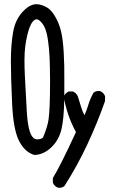

<svg xmlns="http://www.w3.org/2000/svg" viewBox="-20 -767 540 912"><path d="M231 100.6V78.6Q265.6 23.4 340.8 -139.6Q298.3 -217.3 282.7 -308.1Q290 -325.2 305.7 -332L306.6 -332.5H326.2Q342.8 -325.2 349.6 -309.6Q351.6 -305.2 365.7 -257.3Q371.6 -236.8 381.3 -219.7Q392.1 -243.7 400.1 -270.8Q408.2 -297.9 424.3 -326.7Q431.2 -332 437.3 -333.5Q443.4 -335 447.3 -335Q454.1 -335 457 -333.5Q463.9 -330.6 469.5 -325Q475.1 -319.3 479 -310.5V-287.1Q441.4 -180.7 394.5 -80.3Q347.7 20 286.1 116.7Q276.4 125 262.2 125Q255.9 125 252.9 123.5Q246.1 120.6 240.5 115Q234.9 109.4 231 100.6ZM92.8 -716.3Q123 -747.1 153.8 -747.1Q166 -747.1 182.6 -741.2Q208.5 -731.9 223.6 -714.4Q242.7 -692.4 257.3 -657.5Q272 -622.6 277.8 -573.2Q283.7 -524.9 285.2 -453.6Q285.6 -418.5 285.6 -378.2Q285.6 -337.9 285.2 -293.5Q283.7 -203.6 272 -153.3Q259.8 -101.6 224.1 -67.4Q188 -32.7 144 -30.8Q100.1 -42.5 71.8 -95.2Q43.5 -147.9 37.6 -273.7Q31.7 -399.4 31.7 -477.8Q31.7 -556.2 42.7 -616.9Q53.7 -677.7 92.8 -716.3ZM217.8 -381.3Q217.8 -418 217 -447.5Q216.3 -477.1 215.3 -499Q212.9 -542.5 207.5 -578.6Q200.2 -632.3 179.2 -657.7Q165 -675.3 153.3 -675.3Q146.5 -675.3 138.7 -668Q127.9 -657.2 119.1 -632.8Q106.9 -598.1 100.1 -547.9Q96.2 -518.1 96.2 -481.4Q96.2 -444.8 98.1 -407.7L106.9 -243.7Q112.3 -138.2 137.2 -113.3Q145.5 -105 156.2 -105Q177.2 -105 184.6 -114.7Q205.6 -164.6 210.4 -198.2Q217.8 -247.1 217.8 -381.3Z"/></svg>

Font: Bakudai
Style: Medium
Weight: 500
Version: Version 1.48